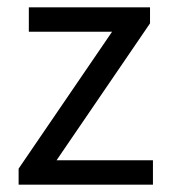

<svg xmlns="http://www.w3.org/2000/svg" viewBox="-20 -506 465 526"><path d="M31 -44 287 -419H59V-486H391V-442L135 -67H399V0H31Z"/></svg>

Font: Myanmar Sanpya
Style: Regular
Weight: 400
Designer: Danh Hong
Foundry: Google Inc.
Version: Version 2.00 November 22, 2015